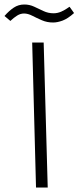

<svg xmlns="http://www.w3.org/2000/svg" viewBox="-64 -833 349 853"><path d="M172 -733Q145 -733 122 -743Q99 -753 79.5 -763Q60 -773 43 -773Q27 -773 12.5 -764Q-2 -755 -18 -740L-44 -762Q-24 -785 -3 -799Q18 -813 44 -813Q67 -813 87.5 -803.5Q108 -794 129 -784Q150 -774 174 -774Q191 -774 207.5 -781Q224 -788 245 -803L265 -775Q237 -750 214 -741.5Q191 -733 172 -733ZM96 0 79 -644H130L148 0Z"/></svg>

Font: Noto Sans Arabic UI SmCn Lt
Style: Regular
Weight: 300
Width: 4
Designer: Monotype Design Team, Nadine Chahine and Nizar Qandah
Foundry: Monotype Imaging Inc.
Version: Version 2.010; ttfautohint (v1.8.4.7-5d5b)